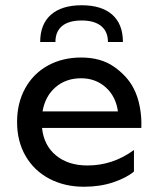

<svg xmlns="http://www.w3.org/2000/svg" viewBox="-20 -701 596 731"><path d="M289 -482Q364 -482 414 -447Q464 -412 488 -366Q505 -334 512.5 -293Q520 -252 518 -214H140Q147 -147 193.5 -109Q240 -71 313 -71Q410 -71 490 -130V-48Q462 -24 411.5 -7Q361 10 300 10Q226 10 168 -20.5Q110 -51 77.5 -107Q45 -163 45 -236Q45 -309 76 -365Q107 -421 162.5 -451.5Q218 -482 289 -482ZM429 -277Q421 -334 382.5 -368.5Q344 -403 289 -403Q231 -403 191.5 -369Q152 -335 142 -277ZM291 -623Q242 -623 216.5 -602Q191 -581 191 -541H133Q133 -609 174 -645Q215 -681 291 -681Q367 -681 407.5 -645Q448 -609 448 -541H391Q391 -581 365 -602Q339 -623 291 -623Z"/></svg>

Font: Madhuban
Style: Regular
Weight: 400
Designer: jaikishan Patel
Foundry: MagicType
Version: Version 1.000